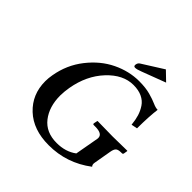

<svg xmlns="http://www.w3.org/2000/svg" viewBox="-214 -994 1173 1173"><g transform="rotate(45 372.5 -407.0)"><path d="M674.8 -229 654.8 -113.8Q650.9 -95.7 661.1 -85Q535.2 10.3 379.9 9.8Q246.6 9.8 167.7 -64.2Q88.9 -138.2 88.9 -252Q88.9 -279.3 94.2 -308.1Q112.3 -414.1 176.3 -495.6Q240.2 -577.1 324.2 -617.7Q408.2 -658.2 495.1 -658.2Q551.3 -658.2 591.1 -647.2Q630.9 -636.2 655.5 -625Q680.2 -613.8 698.2 -613.8Q689.5 -548.8 689 -444.8L649.9 -437Q646 -476.1 637 -505.6Q627.9 -535.2 610.4 -561.5Q592.8 -587.9 561.8 -602.5Q530.8 -617.2 486.8 -617.2Q397.9 -617.2 321 -535.2Q244.1 -453.1 222.2 -327.1Q215.8 -290.5 215.3 -255.4Q215.3 -158.7 263.9 -96.4Q312.5 -34.2 404.8 -34.2Q481.9 -34.2 535.2 -74.2L563 -229Q563.5 -232.4 563.5 -235.8Q563.5 -272 501 -272H487.8Q480 -272 481 -280.8L485.8 -304.2L487.8 -306.2Q580.6 -304.2 618.2 -304.2L743.2 -306.2L745.1 -304.2L741.2 -280.8Q740.2 -272 731 -272H726.1Q698.2 -272 688.5 -262Q678.7 -252 674.8 -229ZM559.1 -824.2 617.2 -768.1 463.9 -710Q433.1 -697.8 418.9 -698.2Q406.7 -698.2 407.2 -710V-712.9Q409.2 -730 421.9 -737.8Z"/></g></svg>

Font: Linux Libertine
Style: Semibold Italic
Weight: 600
Italic angle: -11.5°
Designer: Philipp H. Poll
Foundry: Philipp H. Poll
Version: Version 5.1.2 ; ttfautohint (v0.9)